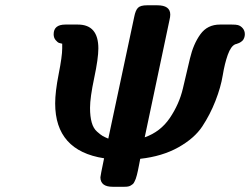

<svg xmlns="http://www.w3.org/2000/svg" viewBox="-20 -714 956 734"><path d="M185.1 -583Q185.1 -620.1 230 -620.1Q230 -620.1 277.8 -620.1Q356 -620.1 356 -528.8Q356 -490.7 340.1 -415.8Q324.2 -340.8 324.2 -301.8Q324.2 -268.6 330.6 -245.8Q336.9 -223.1 351.1 -210.7Q365.2 -198.2 372.6 -194.1Q379.9 -189.9 394 -184.1L493.2 -649.9Q498 -674.8 507.6 -684.3Q517.1 -693.8 542 -693.8H581.1Q630.9 -693.8 630.9 -658.2Q630.9 -649.4 627.9 -637.2L533.2 -189Q593.3 -210 629.2 -262.9Q665 -315.9 679 -375Q692.9 -434.1 706.1 -490Q719.2 -545.9 746.1 -583Q772.9 -620.1 820.8 -620.1H866.2Q882.3 -620.1 889.2 -618.2Q900.4 -615.2 908.2 -605.7Q916 -596.2 916 -583Q916 -576.2 913.6 -569.6Q911.1 -563 908 -559.6Q904.8 -556.2 899.9 -553Q895 -549.8 891.6 -548.8Q888.2 -547.9 883.8 -545.9L879.9 -544.9Q862.8 -538.1 850.8 -504.6Q838.9 -471.2 831.5 -426Q824.2 -380.9 803.7 -328.4Q783.2 -275.9 753.2 -230.5Q723.1 -185.1 661.6 -150.6Q600.1 -116.2 516.1 -106.9Q514.2 -97.2 511.5 -83Q508.8 -68.8 507.3 -62Q505.9 -55.2 503.4 -45.2Q501 -35.2 499 -30.5Q497.1 -25.9 494.1 -19.5Q491.2 -13.2 488 -10.5Q484.9 -7.8 480 -4.9Q475.1 -2 469.5 -1Q463.9 0 456.1 0H410.2Q364.3 0 363.8 -36.1Q363.8 -41 377.9 -108.9Q190.9 -137.7 190.9 -318.8Q190.9 -362.8 204.3 -430.9Q217.8 -499 217.8 -528.8V-546.9Q211.9 -547.9 206.1 -549.8Q200.2 -551.8 192.6 -560.8Q185.1 -569.8 185.1 -583Z"/></svg>

Font: CMU Sans Serif
Style: BoldOblique
Weight: 700
Italic angle: -12°
Version: Version 0.7.0